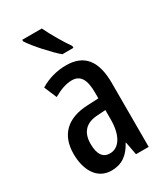

<svg xmlns="http://www.w3.org/2000/svg" viewBox="-192 -849 817 943"><g transform="rotate(-30 216.0 -378.0)"><path d="M206 -766H95V-757C121 -716 191 -639 230 -606H293V-617C267 -653 227 -721 206 -766ZM218 -550C166 -550 115 -536 71 -509L101 -438C142 -461 174 -472 206 -472C254 -472 275 -436 275 -363V-330L211 -327C97 -322 33 -263 33 -154C33 -68 70 10 155 10C213 10 252 -18 282 -74H284L298 0H370V-362C370 -484 324 -550 218 -550ZM231 -260 276 -263V-210C276 -120 242 -67 190 -67C152 -67 130 -94 130 -155C130 -220 163 -257 231 -260Z"/></g></svg>

Font: Noto Sans Gurmukhi UI ExtraCondensed Medium
Style: Regular
Weight: 500
Width: 2
Designer: Jelle Bosma - Monotype Design Team
Foundry: Monotype Imaging Inc.
Version: Version 2.004